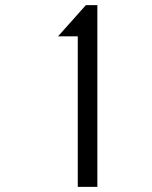

<svg xmlns="http://www.w3.org/2000/svg" viewBox="-20 -731 595 751"><path d="M284.2 -588.9V0H360.8V-710.9H315.9L207 -588.9Z"/></svg>

Font: Tuffy
Style: Regular
Weight: 500
Designer: Thatcher Ulrich, Karoly Barta and Michael Everson
Version: Version 001.270